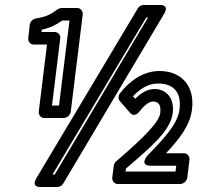

<svg xmlns="http://www.w3.org/2000/svg" viewBox="-20 -711 796 768"><path d="M188 -289 221 -558C223 -573 210 -583 199 -583H146L147 -592C182 -600 205 -612 229 -629H258L216 -289ZM135 -264C134 -253 142 -239 157 -239H235C246 -239 261 -249 263 -264L311 -654C312 -665 304 -679 289 -679H227C222 -679 216 -677 211 -674C182 -653 166 -644 123 -637C112 -635 101 -625 99 -612L93 -558C92 -547 99 -533 114 -533H168ZM199 -13H190L565 -641H572ZM208 37C218 37 228 32 233 23L636 -655C660 -695 618 -691 618 -691H555C545 -691 536 -686 531 -677L126 1C102 41 144 37 144 37ZM482 -25 484 -37C589 -127 662 -189 671 -259C678 -312 650 -355 598 -355C568 -355 542 -337 521 -316L512 -326C544 -360 577 -377 612 -377C673 -377 707 -343 698 -273C691 -217 642 -163 570 -89C570 -89 534 -48 584 -48H685L682 -25ZM429 0C428 11 436 25 451 25H701C712 25 727 15 729 0L738 -73C739 -84 731 -98 716 -98H644C695 -153 740 -207 748 -273C760 -369 704 -427 618 -427C557 -427 502 -392 460 -338C453 -329 452 -315 459 -307L499 -261C517 -240 534 -260 538 -265C560 -294 579 -305 592 -305C612 -305 625 -294 621 -259C616 -222 558 -163 445 -66C440 -62 436 -55 435 -48Z"/></svg>

Font: Falling Sky
Style: CondOuObl
Weight: 400
Designer: Paul D. Hunt
Foundry: Adobe Systems Incorporated
Version: Version 1.02